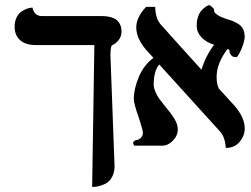

<svg xmlns="http://www.w3.org/2000/svg" viewBox="-20 -578 996 763"><path d="M418.9 -357.9 435.1 79.1Q436 101.6 428.5 118.7Q420.9 135.7 410.4 144.3Q399.9 152.8 385.7 157.7Q371.6 162.6 362.8 163.8Q354 165 346.2 165L355 -398.9H122.1Q81.5 -398.9 59.8 -418.5Q38.1 -438 38.1 -471.2Q38.1 -492.2 45.4 -507.6Q52.7 -522.9 63 -530.3Q73.2 -537.6 83.7 -542Q94.2 -546.4 101.6 -546.9L108.9 -547.9Q116.2 -514.2 146 -514.2H381.8Q407.2 -514.2 424.3 -508.5Q441.4 -502.9 449.2 -493.2Q457 -483.4 460 -473.9Q462.9 -464.4 462.9 -452.1Q462.9 -433.6 451.7 -418.9Q440.4 -404.3 424.8 -397.9Q418.9 -392.1 418.9 -357.9Z M878.4 -502.9Q893.1 -499 902.6 -495.4Q912.1 -491.7 925 -484.1Q938 -476.6 944.8 -464.6Q951.7 -452.6 951.7 -437L952.6 -436Q952.6 -420.9 945.8 -400.1Q939 -379.4 930.9 -365.2Q922.9 -351.1 919.4 -351.1Q914.1 -351.1 910.2 -351.8Q906.2 -352.5 903.6 -354.2Q900.9 -356 899.7 -357.2Q898.4 -358.4 896.5 -361.8Q894.5 -365.2 893.6 -366.2Q892.1 -369.6 892.1 -374.3Q892.1 -378.9 890.6 -380.6Q889.2 -382.3 883.8 -382.8Q840.8 -326.2 840.8 -272Q840.8 -244.1 849.6 -226.1L848.6 -227.1Q858.4 -215.8 880.1 -192.6Q901.9 -169.4 911.6 -158.2Q952.6 -111.3 952.6 -66.9Q952.6 -39.1 932.6 -14.6Q912.6 9.8 877.4 9.8Q874.5 -32.2 855.5 -54.2Q680.2 -248 612.8 -321.8Q590.8 -295.9 590.8 -242.2Q590.8 -228.5 598.1 -212.2Q605.5 -195.8 612.5 -186Q619.6 -176.3 634.8 -157.2Q659.7 -127.9 673.1 -106Q686.5 -84 686.5 -64Q686.5 -39.1 667 -19Q647.5 1 624.5 1H513.7Q508.8 -7.3 508.8 -9.8Q508.8 -13.7 513.4 -17.6Q518.1 -21.5 524.4 -22Q533.2 -22.9 540.5 -31.2Q547.9 -39.6 547.9 -49.8Q547.9 -60.5 533.7 -104Q511.7 -166 511.7 -184.1Q511.7 -224.6 531.5 -272Q551.3 -319.3 589.8 -348.1Q585.9 -352.5 576.2 -363Q566.4 -373.5 562.5 -377.9Q521.5 -424.8 521.5 -469.2Q521.5 -508.8 560.5 -550.8H596.7Q598.1 -504.9 617.7 -481.9Q647 -449.2 699.2 -391.1Q751.5 -333 780.8 -300.8Q795.4 -352.5 830.6 -399.9Q798.3 -410.6 780 -430.4Q761.7 -450.2 761.7 -476.1Q761.7 -495.1 766.8 -510.7Q772 -526.4 779.5 -534.9Q787.1 -543.5 794.7 -549.1Q802.2 -554.7 807.6 -556.6L812.5 -558.1Q816.9 -554.7 820.3 -552Q823.7 -549.3 825.4 -547.6Q827.1 -545.9 828.4 -544.2Q829.6 -542.5 829.8 -542Q830.1 -541.5 830.3 -540Q830.6 -538.6 830.6 -538.1Q831.1 -532.2 833.3 -528.3Q835.4 -524.4 846.7 -517.1Q857.9 -509.8 879.4 -502.9Z"/></svg>

Font: Linear Smooth
Style: Bold
Weight: 700
Designer: Philipp H. Poll, Flanker
Foundry: Philipp H. Poll, reworked by Flanker
Version: Version 1.061 | FøM Fix